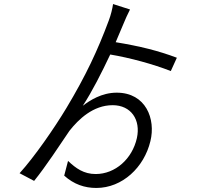

<svg xmlns="http://www.w3.org/2000/svg" viewBox="-20 -862 1040 951"><path d="M558 -403C483 -403 424 -364 390 -338C436 -408 483 -501 526 -592C622 -576 740 -544 826 -510L856 -576C763 -611 674 -633 553 -653L589 -738C598 -761 614 -796 624 -815L540 -842C537 -820 529 -787 519 -761C464 -613 405 -487 309 -327C249 -227 149 -83 77 -4L149 34C206 -36 280 -149 324 -214C369 -271 441 -341 538 -341C629 -341 678 -269 658 -178C635 -75 551 0 454 0C395 0 356 -28 317 -65L298 8C346 51 399 69 457 69C586 69 694 -33 725 -163C752 -272 703 -403 558 -403Z"/></svg>

Font: Noto Sans HK DemiLight
Style: Regular
Weight: 350
Designer: Ryoko NISHIZUKA 西塚涼子 (kana, bopomofo & ideographs); Paul D. Hunt (Latin, Greek & Cyrillic); Sandoll Communications 산돌커뮤니
Foundry: Adobe
Version: Version 2.004;hotconv 1.0.118;makeotfexe 2.5.65603